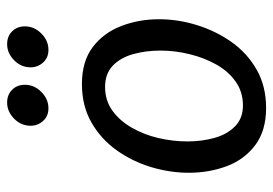

<svg xmlns="http://www.w3.org/2000/svg" viewBox="-134 -620 767 539"><g transform="rotate(-90 249.5 -350.5)"><path d="M216 13Q152 13 111.5 -17.5Q71 -48 52.5 -97.5Q34 -147 34 -204Q34 -257 50 -310Q66 -363 97.5 -407Q129 -451 175.5 -477.5Q222 -504 283 -504Q347 -504 387 -473.5Q427 -443 446 -393.5Q465 -344 465 -288Q465 -234 448.5 -181Q432 -128 401 -84Q370 -40 323.5 -13.5Q277 13 216 13ZM223 -52Q261 -52 290 -72.5Q319 -93 338 -127Q357 -161 367 -202Q377 -243 377 -283Q377 -325 367 -360.5Q357 -396 334.5 -417.5Q312 -439 275 -439Q237 -439 208.5 -418.5Q180 -398 160.5 -364Q141 -330 131.5 -289.5Q122 -249 122 -208Q122 -167 132 -131.5Q142 -96 164.5 -74Q187 -52 223 -52ZM281 -664Q281 -638 261 -618Q241 -598 215 -598Q193 -598 179.5 -613Q166 -628 166 -648Q166 -675 186 -694.5Q206 -714 231 -714Q253 -714 267 -700Q281 -686 281 -664ZM445 -664Q445 -638 425 -618Q405 -598 379 -598Q357 -598 343.5 -613Q330 -628 330 -648Q330 -675 350 -694.5Q370 -714 395 -714Q417 -714 431 -700Q445 -686 445 -664Z"/></g></svg>

Font: Rosario Medium
Style: Italic
Weight: 500
Italic angle: -8.05°
Version: Version 1.201